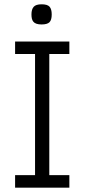

<svg xmlns="http://www.w3.org/2000/svg" viewBox="-20 -868 391 888"><path d="M300.8 0H49.8V-58.1H142.1V-618.2H49.8V-675.8H300.8V-618.2H208V-58.1H300.8ZM219.2 -801.3Q219.2 -775.4 208.7 -765.1Q198.2 -754.9 172.4 -754.9Q158.2 -754.9 148.9 -758.1Q139.6 -761.2 134.5 -767.3Q129.4 -773.4 127.4 -782Q125.5 -790.5 125.5 -801.3Q125.5 -824.7 135.7 -836.4Q146 -848.1 172.4 -848.1Q199.7 -848.1 209.5 -836.7Q219.2 -825.2 219.2 -801.3Z"/></svg>

Font: Clear Sans Light
Style: Regular
Weight: 300
Foundry: Intel Corporation
Version: Version 1.00